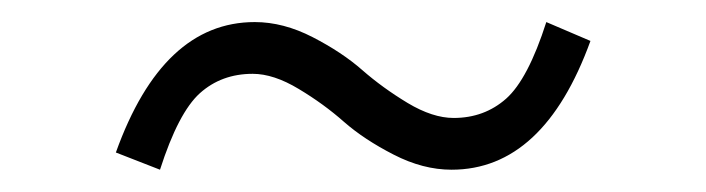

<svg xmlns="http://www.w3.org/2000/svg" viewBox="-20 -417 640 174"><path d="M125 -263.2 85 -278.8Q127.4 -397 210.9 -397Q236.8 -397 263.4 -383.3Q290 -369.6 308.3 -353.5Q326.7 -337.4 349.4 -323.7Q372.1 -310.1 391.1 -310.1Q418.9 -310.1 438.7 -327.6Q458.5 -345.2 475.1 -397L515.1 -379.9Q472.7 -263.2 389.2 -263.2Q363.3 -263.2 336.7 -276.9Q310.1 -290.5 291.7 -306.6Q273.4 -322.8 250.7 -336.4Q228 -350.1 209 -350.1Q180.7 -350.1 161.1 -332.5Q141.6 -314.9 125 -263.2Z"/></svg>

Font: Office Code Pro D Light
Style: Regular
Weight: 300
Designer: Nathan Rutzky & Paul D. Hunt
Foundry: Adobe Systems Incorporated
Version: Version 1.004;PS 001.004;hotconv 1.0.70;makeotf.lib2.5.58329